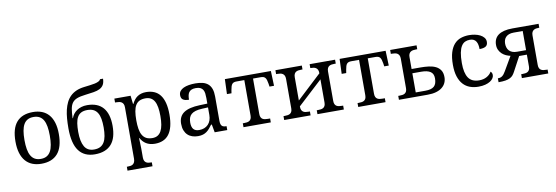

<svg xmlns="http://www.w3.org/2000/svg" viewBox="-67 -1280 5888 2035"><g transform="rotate(-10 2877.5 -262.5)"><path d="M522 -269Q522 -127.9 462.2 -59.1Q402.3 9.8 287.1 9.8Q232.9 9.8 189.9 -7.3Q147 -24.4 116.9 -59.1Q86.9 -93.8 71 -146.2Q55.2 -198.7 55.2 -269Q55.2 -409.2 114.5 -477.5Q173.8 -545.9 290 -545.9Q344.2 -545.9 387.2 -529.1Q430.2 -512.2 460.2 -477.8Q490.2 -443.4 506.1 -391.4Q522 -339.4 522 -269ZM151.9 -269Q151.9 -213.4 159.2 -170.9Q166.5 -128.4 182.9 -99.9Q199.2 -71.3 225.3 -56.6Q251.5 -42 289.1 -42Q326.7 -42 352.5 -56.6Q378.4 -71.3 394.5 -99.9Q410.6 -128.4 417.7 -170.9Q424.8 -213.4 424.8 -269Q424.8 -324.7 417.5 -366.7Q410.2 -408.7 394 -436.8Q377.9 -464.8 351.8 -479Q325.7 -493.2 288.1 -493.2Q250.5 -493.2 224.6 -479Q198.7 -464.8 182.6 -436.8Q166.5 -408.7 159.2 -366.7Q151.9 -324.7 151.9 -269Z M632.3 -310.1Q632.3 -365.2 636.2 -414.8Q640.1 -464.4 650.1 -507.1Q660.2 -549.8 677.5 -585.2Q694.8 -620.6 721.4 -647Q748 -673.3 785.4 -690.2Q822.8 -707 873 -712.9Q906.2 -717.3 936.5 -720.7Q966.8 -724.1 990.7 -729.5Q1014.6 -734.9 1031 -743.2Q1047.4 -751.5 1053.2 -765.1H1085Q1084 -723.6 1069.6 -699.5Q1055.2 -675.3 1028.1 -661.6Q1001 -647.9 961.2 -641.6Q921.4 -635.3 869.1 -628.9Q813.5 -622.6 780.3 -609.6Q747.1 -596.7 728.8 -572Q710.4 -547.4 703.6 -507.8Q696.8 -468.3 694.3 -408.2H698.2Q706.1 -431.2 720.9 -451.2Q735.8 -471.2 757.6 -486.1Q779.3 -501 807.1 -509.5Q835 -518.1 869.1 -518.1Q982.9 -518.1 1040.5 -451.4Q1098.1 -384.8 1098.1 -254.9Q1098.1 -190.9 1084 -141.6Q1069.8 -92.3 1040.5 -58.6Q1011.2 -24.9 966.8 -7.6Q922.4 9.8 862.3 9.8Q748 9.8 690.2 -68.4Q632.3 -146.5 632.3 -310.1ZM1002 -254.9Q1002 -307.6 994.9 -347.2Q987.8 -386.7 971.4 -413.3Q955.1 -439.9 928.5 -453.4Q901.9 -466.8 862.3 -466.8Q822.8 -466.8 796.6 -453.4Q770.5 -439.9 755.4 -413.3Q740.2 -386.7 734.1 -347.2Q728 -307.6 728 -254.9Q728 -150.9 759.8 -96.4Q791.5 -42 862.3 -42Q901.9 -42 928.5 -55.7Q955.1 -69.3 971.4 -96.4Q987.8 -123.5 994.9 -163.3Q1002 -203.1 1002 -254.9Z M1491.2 -481.9Q1452.1 -481.9 1426 -469Q1399.9 -456.1 1384.3 -429.7Q1368.7 -403.3 1362.1 -363.3Q1355.5 -323.2 1355.5 -269Q1355.5 -216.8 1362.1 -176.8Q1368.7 -136.7 1384.5 -109.4Q1400.4 -82 1426.5 -68.1Q1452.6 -54.2 1492.2 -54.2Q1525.4 -54.2 1548.6 -68.1Q1571.8 -82 1586.7 -109.4Q1601.6 -136.7 1608.4 -177Q1615.2 -217.3 1615.2 -270Q1615.2 -323.2 1608.4 -363Q1601.6 -402.8 1586.7 -429.2Q1571.8 -455.6 1548.1 -468.8Q1524.4 -481.9 1491.2 -481.9ZM1712.4 -269Q1712.4 -196.8 1699 -144Q1685.5 -91.3 1659.7 -57.1Q1633.8 -22.9 1595.7 -6.6Q1557.6 9.8 1508.3 9.8Q1479.5 9.8 1456.1 3.4Q1432.6 -2.9 1413.8 -14.6Q1395 -26.4 1380.6 -42.5Q1366.2 -58.6 1355.5 -78.1H1351.6Q1352.5 -52.2 1353.5 -29.8Q1354 -20.5 1354.2 -10.5Q1354.5 -0.5 1354.7 8.3Q1355 17.1 1355.2 24.2Q1355.5 31.2 1355.5 35.2V130.9Q1355.5 152.8 1362.1 166.3Q1368.7 179.7 1379.9 186.8Q1391.1 193.8 1406 196Q1420.9 198.2 1437.5 198.2H1440.4V240.2H1171.4V198.2H1179.2Q1196.3 198.2 1211.2 195.8Q1226.1 193.4 1237.1 185.8Q1248 178.2 1254.6 163.8Q1261.2 149.4 1261.2 126V-425.8Q1261.2 -447.8 1254.6 -461.2Q1248 -474.6 1236.8 -481.9Q1225.6 -489.3 1210.7 -491.7Q1195.8 -494.1 1179.2 -494.1H1166.5V-536.1H1341.3L1351.6 -445.8H1355.5Q1366.7 -468.8 1380.9 -487.3Q1395 -505.9 1413.6 -518.8Q1432.1 -531.7 1455.6 -538.8Q1479 -545.9 1508.3 -545.9Q1557.6 -545.9 1595.7 -529.5Q1633.8 -513.2 1659.7 -479.2Q1685.5 -445.3 1699 -393.1Q1712.4 -340.8 1712.4 -269Z M1914.1 -145Q1914.1 -98.1 1933.8 -75Q1953.6 -51.8 1995.1 -51.8Q2025.4 -51.8 2050 -61.5Q2074.7 -71.3 2092 -89.4Q2109.4 -107.4 2118.7 -133.3Q2127.9 -159.2 2127.9 -190.9V-272L2064 -269Q2021.5 -267.1 1992.9 -258.5Q1964.4 -250 1946.8 -234.6Q1929.2 -219.2 1921.6 -196.8Q1914.1 -174.3 1914.1 -145ZM2035.2 -496.1Q2006.3 -496.1 1988.5 -488Q1970.7 -480 1960.7 -465.3Q1950.7 -450.7 1947.3 -430.7Q1943.8 -410.6 1943.8 -387.2Q1902.3 -387.2 1880.6 -401.4Q1858.9 -415.5 1858.9 -450.2Q1858.9 -476.1 1873 -494.1Q1887.2 -512.2 1911.9 -523.7Q1936.5 -535.2 1969.2 -540.5Q2002 -545.9 2039.1 -545.9Q2085 -545.9 2119.1 -536.9Q2153.3 -527.8 2176.3 -507.3Q2199.2 -486.8 2210.7 -453.9Q2222.2 -420.9 2222.2 -373V-113.8Q2222.2 -92.8 2225.6 -79.1Q2229 -65.4 2236.3 -57.1Q2243.7 -48.8 2255.6 -45.4Q2267.6 -42 2284.2 -42H2287.1V0H2151.9L2136.2 -85.9H2127.9Q2112.3 -64.9 2097.7 -47.4Q2083 -29.8 2065.4 -17.1Q2047.9 -4.4 2025.6 2.7Q2003.4 9.8 1972.2 9.8Q1939 9.8 1910.4 0.2Q1881.8 -9.3 1861.1 -29.1Q1840.3 -48.8 1828.6 -78.9Q1816.9 -108.9 1816.9 -149.9Q1816.9 -229.5 1873.5 -268.1Q1930.2 -306.6 2044.9 -310.1L2127.9 -313V-373Q2127.9 -399.9 2125 -422.6Q2122.1 -445.3 2112.3 -461.7Q2102.5 -478 2084.2 -487.1Q2065.9 -496.1 2035.2 -496.1Z M2851.1 -536.1 2856.9 -376H2808.1L2803.2 -409.2Q2799.3 -432.6 2794.4 -448.2Q2789.6 -463.9 2781.7 -473.1Q2773.9 -482.4 2762.2 -486.3Q2750.5 -490.2 2732.9 -490.2H2650.9V-108.9Q2650.9 -86.9 2657.5 -73.5Q2664.1 -60.1 2675.3 -53.2Q2686.5 -46.4 2701.4 -44.2Q2716.3 -42 2732.9 -42H2755.9V0H2461.9V-42H2475.1Q2491.7 -42 2506.6 -44.2Q2521.5 -46.4 2532.7 -53.2Q2543.9 -60.1 2550.5 -73.5Q2557.1 -86.9 2557.1 -108.9V-490.2H2474.1Q2457 -490.2 2445.3 -486.3Q2433.6 -482.4 2425.8 -473.1Q2418 -463.9 2413.1 -448.2Q2408.2 -432.6 2404.3 -409.2L2398.9 -376H2350.1L2356 -536.1Z M3542 -536.1V-494.1H3528.8Q3512.2 -494.1 3497.3 -491.9Q3482.4 -489.7 3471.2 -482.7Q3460 -475.6 3453.4 -462.2Q3446.8 -448.7 3446.8 -426.8V-108.9Q3446.8 -86.9 3453.4 -73.5Q3460 -60.1 3471.2 -53.2Q3482.4 -46.4 3497.3 -44.2Q3512.2 -42 3528.8 -42H3542V0H3257.8V-42H3271Q3287.6 -42 3302.5 -44.2Q3317.4 -46.4 3328.6 -53.2Q3339.8 -60.1 3346.4 -73.5Q3353 -86.9 3353 -108.9V-357.9L3088.9 -113.8V-108.9Q3088.9 -86.9 3095.5 -73.5Q3102.1 -60.1 3113.3 -53.2Q3124.5 -46.4 3139.4 -44.2Q3154.3 -42 3170.9 -42H3184.1V0H2899.9V-42H2913.1Q2929.7 -42 2944.6 -44.2Q2959.5 -46.4 2970.7 -53.2Q2981.9 -60.1 2988.5 -73.5Q2995.1 -86.9 2995.1 -108.9V-425.8Q2995.1 -447.8 2988.5 -461.2Q2981.9 -474.6 2970.7 -481.9Q2959.5 -489.3 2944.6 -491.7Q2929.7 -494.1 2913.1 -494.1H2899.9V-536.1H3184.1V-494.1H3170.9Q3154.3 -494.1 3139.4 -491.9Q3124.5 -489.7 3113.3 -482.7Q3102.1 -475.6 3095.5 -462.2Q3088.9 -448.7 3088.9 -426.8V-176.8L3353 -422.9V-425.8Q3353 -447.8 3346.4 -461.2Q3339.8 -474.6 3328.6 -481.9Q3317.4 -489.3 3302.5 -491.7Q3287.6 -494.1 3271 -494.1H3268.1V-536.1Z M4085.9 -536.1 4091.8 -376H4043L4038.1 -409.2Q4034.2 -432.6 4029.3 -448.2Q4024.4 -463.9 4016.6 -473.1Q4008.8 -482.4 3997.1 -486.3Q3985.4 -490.2 3967.8 -490.2H3885.7V-108.9Q3885.7 -86.9 3892.3 -73.5Q3898.9 -60.1 3910.2 -53.2Q3921.4 -46.4 3936.3 -44.2Q3951.2 -42 3967.8 -42H3990.7V0H3696.8V-42H3710Q3726.6 -42 3741.5 -44.2Q3756.3 -46.4 3767.6 -53.2Q3778.8 -60.1 3785.4 -73.5Q3792 -86.9 3792 -108.9V-490.2H3709Q3691.9 -490.2 3680.2 -486.3Q3668.5 -482.4 3660.6 -473.1Q3652.8 -463.9 3647.9 -448.2Q3643.1 -432.6 3639.2 -409.2L3633.8 -376H3585L3590.8 -536.1Z M4418.9 -536.1V-494.1H4405.8Q4389.2 -494.1 4374.3 -491.7Q4359.4 -489.3 4348.1 -481.9Q4336.9 -474.6 4330.3 -461.2Q4323.7 -447.8 4323.7 -425.8V-297.9H4420.9Q4467.3 -297.9 4509 -292.5Q4550.8 -287.1 4582.5 -271.5Q4614.3 -255.9 4633.1 -227.5Q4651.9 -199.2 4651.9 -152.8Q4651.9 -120.1 4639.2 -92Q4626.5 -64 4600.8 -43.5Q4575.2 -22.9 4536.4 -11.5Q4497.6 0 4444.8 0H4134.8V-42H4147.9Q4164.6 -42 4179.4 -44.2Q4194.3 -46.4 4205.6 -53.2Q4216.8 -60.1 4223.4 -73.5Q4230 -86.9 4230 -108.9V-425.8Q4230 -447.8 4223.4 -461.2Q4216.8 -474.6 4205.6 -481.9Q4194.3 -489.3 4179.4 -491.7Q4164.6 -494.1 4147.9 -494.1H4134.8V-536.1ZM4425.8 -45.9Q4459 -45.9 4482.7 -52Q4506.3 -58.1 4521.5 -71.5Q4536.6 -85 4543.7 -106.4Q4550.8 -127.9 4550.8 -158.2Q4550.8 -209 4516.8 -230.5Q4482.9 -252 4419.9 -252H4323.7V-45.9Z M4990.2 9.8Q4940.4 9.8 4898.4 -5.6Q4856.4 -21 4826.2 -54.2Q4795.9 -87.4 4779.1 -139.4Q4762.2 -191.4 4762.2 -265.1Q4762.2 -345.2 4779.1 -399.2Q4795.9 -453.1 4825.9 -485.8Q4856 -518.6 4896.7 -532.2Q4937.5 -545.9 4984.9 -545.9Q5016.1 -545.9 5047.1 -539.8Q5078.1 -533.7 5103 -521Q5127.9 -508.3 5143.6 -489Q5159.2 -469.7 5159.2 -443.8Q5159.2 -409.2 5136.7 -395Q5114.3 -380.9 5069.8 -380.9Q5069.8 -404.3 5065.9 -425.3Q5062 -446.3 5052.5 -462.2Q5043 -478 5026.6 -487.1Q5010.3 -496.1 4984.9 -496.1Q4956.1 -496.1 4932.9 -485.4Q4909.7 -474.6 4893.1 -448.2Q4876.5 -421.9 4867.7 -377.4Q4858.9 -333 4858.9 -266.1Q4858.9 -159.7 4894.3 -107.4Q4929.7 -55.2 5010.3 -55.2Q5056.6 -55.2 5091.3 -74.7Q5126 -94.2 5143.1 -125Q5150.4 -119.1 5155.3 -109.4Q5160.2 -99.6 5160.2 -85.9Q5160.2 -68.8 5149.4 -51.8Q5138.7 -34.7 5117.4 -21Q5096.2 -7.3 5064.5 1.2Q5032.7 9.8 4990.2 9.8Z M5456.1 -490.2Q5425.3 -490.2 5404.3 -481.9Q5383.3 -473.6 5370.4 -459.7Q5357.4 -445.8 5351.8 -427.7Q5346.2 -409.7 5346.2 -390.1Q5346.2 -368.7 5352.1 -349.4Q5357.9 -330.1 5370.8 -315.7Q5383.8 -301.3 5404.8 -292.7Q5425.8 -284.2 5456.1 -284.2H5553.2V-490.2ZM5387.2 -81.1Q5376.5 -60.5 5364 -45.4Q5351.6 -30.3 5332 -20.3Q5312.5 -10.3 5282.7 -5.1Q5252.9 0 5207 0V-42H5210.4Q5223.6 -42 5234.6 -45.4Q5245.6 -48.8 5255.1 -55.9Q5264.6 -63 5273.7 -74.5Q5282.7 -85.9 5292 -102.1L5380.4 -253.9Q5357.4 -258.3 5334 -268.8Q5310.5 -279.3 5291.7 -296.6Q5272.9 -314 5261 -338.1Q5249 -362.3 5249 -394Q5249 -427.2 5261 -453.6Q5272.9 -480 5297.6 -498.3Q5322.3 -516.6 5360.4 -526.4Q5398.4 -536.1 5451.2 -536.1H5732.4V-494.1H5729Q5712.4 -494.1 5697.8 -491.7Q5683.1 -489.3 5671.9 -481.9Q5660.6 -474.6 5654.1 -461.2Q5647.5 -447.8 5647.5 -425.8V-108.9Q5647.5 -86.9 5654.1 -73.5Q5660.6 -60.1 5671.9 -53.2Q5683.1 -46.4 5697.8 -44.2Q5712.4 -42 5729 -42H5742.2V0H5458V-42H5471.2Q5487.8 -42 5502.7 -44.2Q5517.6 -46.4 5528.8 -53.2Q5540 -60.1 5546.6 -73.5Q5553.2 -86.9 5553.2 -108.9V-235.8H5470.2Z"/></g></svg>

Font: Droid Serif
Style: Regular
Weight: 400
Designer: Monotype Design team
Foundry: Monotype Imaging Inc.
Version: Version 1.03